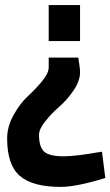

<svg xmlns="http://www.w3.org/2000/svg" viewBox="-20 -519 433 753"><path d="M8 24Q8 -23 33.5 -68.5Q59 -114 89.5 -142Q120 -170 145.5 -201Q171 -232 171 -255V-293H287Q294 -252 294 -236Q294 -202 269 -165Q244 -128 213.5 -101.5Q183 -75 158 -44Q133 -13 133 10Q133 56 152.5 75Q172 94 231 94Q253 94 290.5 89.5Q328 85 354 80L380 76L393 179Q280 214 218 214Q108 214 58 171Q8 128 8 24ZM294 -499V-358H171V-499Z"/></svg>

Font: TypoPRO Titillium Maps
Style: 800 wt
Weight: 800
Designer: Campivisivi
Foundry: Accademia di Belle Arti di Urbino and students of MA course of Visual design
Version: Version 001.001